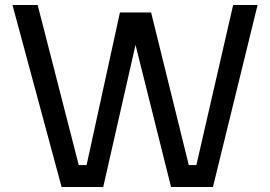

<svg xmlns="http://www.w3.org/2000/svg" viewBox="-20 -750 1083 770"><path d="M394 0H227L30 -730H131L302 -64L255 -88H374L322 -64L461 -700H553ZM834 0H666L491 -700H586L743 -64L693 -88H813L762 -64L915 -730H1013Z"/></svg>

Font: Sora Variable
Style: Regular
Weight: 400
Designer: Jonathan Barnbrook, Julián Moncada
Foundry: Barnbrook Fonts
Version: Version 2.000